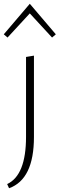

<svg xmlns="http://www.w3.org/2000/svg" viewBox="-33 -709 316 1018"><path d="M7 -510 -13 -527 125 -689 263 -527 243 -510 125 -638ZM105 17V-407L147 -414V17Q147 242 15 289L5 267Q105 220 105 17Z"/></svg>

Font: EauTestInfant Light
Style: Regular
Weight: 300
Designer: Christian Thalmann (Catharsis Fonts)
Version: Version 0.001;PS 000.001;hotconv 1.0.88;makeotf.lib2.5.64775